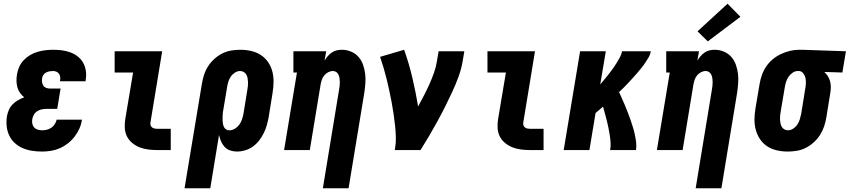

<svg xmlns="http://www.w3.org/2000/svg" viewBox="-20 -805 4558 1030"><path d="M206 8Q179 8 152.5 4Q126 0 102.5 -10Q79 -20 60 -37Q41 -54 30 -77Q19 -100 16 -126.5Q13 -153 17 -180Q20 -197 27 -214Q34 -231 47 -244.5Q60 -258 76.5 -267.5Q93 -277 110 -283Q97 -293 87.5 -306.5Q78 -320 73.5 -336Q69 -352 68.5 -370Q68 -388 71 -405Q74 -426 83 -446Q92 -466 107 -482Q122 -498 141.5 -509.5Q161 -521 182 -527Q203 -533 223.5 -535.5Q244 -538 265 -538Q289 -538 312.5 -535Q336 -532 357.5 -524Q379 -516 397 -502Q415 -488 426 -468.5Q437 -449 440.5 -425.5Q444 -402 440 -378Q440 -376 439.5 -373.5Q439 -371 439 -369H302Q302 -370 302 -370.5Q302 -371 302 -372Q304 -381 303 -391Q302 -401 297 -408.5Q292 -416 283.5 -420Q275 -424 265 -424Q256 -424 246.5 -422.5Q237 -421 228 -416.5Q219 -412 213 -403.5Q207 -395 206 -385Q204 -375 205.5 -364.5Q207 -354 212.5 -345.5Q218 -337 228 -333.5Q238 -330 248 -330H305L287 -221H230Q218 -221 205 -218.5Q192 -216 180.5 -209Q169 -202 162 -190Q155 -178 153 -165Q151 -153 153.5 -141Q156 -129 163.5 -121Q171 -113 182.5 -109.5Q194 -106 206 -106Q218 -106 231 -109Q244 -112 255 -119.5Q266 -127 273.5 -138.5Q281 -150 284 -163H420Q416 -138 406 -115.5Q396 -93 380.5 -72.5Q365 -52 344.5 -36Q324 -20 301 -10Q278 0 254 4Q230 8 206 8Z M824 0Q800 0 775.5 -3Q751 -6 729.5 -14.5Q708 -23 690 -37.5Q672 -52 661.5 -72.5Q651 -93 649.5 -117.5Q648 -142 652 -166L694 -416H595V-530H850L787 -147Q786 -140 788 -133Q790 -126 796 -121.5Q802 -117 809 -115.5Q816 -114 824 -114H896V0Z M970 205 1063 -355Q1067 -379 1074.5 -403Q1082 -427 1096 -449Q1110 -471 1130 -489Q1150 -507 1173 -518.5Q1196 -530 1221 -534Q1246 -538 1270 -538Q1299 -538 1327.5 -531.5Q1356 -525 1379 -510Q1402 -495 1418 -472Q1434 -449 1441 -421.5Q1448 -394 1447.5 -364.5Q1447 -335 1442 -305L1421 -175Q1417 -154 1411 -132.5Q1405 -111 1394.5 -90Q1384 -69 1369.5 -50.5Q1355 -32 1336 -18.5Q1317 -5 1295 1.5Q1273 8 1251 8Q1232 8 1214.5 2Q1197 -4 1185 -17Q1173 -30 1166 -46.5Q1159 -63 1155 -81L1108 205ZM1210 -106Q1226 -106 1240 -114.5Q1254 -123 1263.5 -136Q1273 -149 1278 -164Q1283 -179 1286 -194L1307 -324Q1309 -335 1310 -345.5Q1311 -356 1310.5 -366.5Q1310 -377 1308 -387Q1306 -397 1301 -405.5Q1296 -414 1287 -419Q1278 -424 1268 -424Q1253 -424 1239.5 -415Q1226 -406 1217.5 -393Q1209 -380 1204.5 -365.5Q1200 -351 1198 -336L1179 -222Q1177 -213 1176 -204.5Q1175 -196 1174.5 -187Q1174 -178 1174 -169.5Q1174 -161 1174.5 -152.5Q1175 -144 1177 -136Q1179 -128 1183 -121Q1187 -114 1194.5 -110Q1202 -106 1210 -106Z M1712 205 1799 -324Q1801 -334 1802 -344.5Q1803 -355 1803 -365.5Q1803 -376 1801.5 -385.5Q1800 -395 1796 -404Q1792 -413 1784 -418.5Q1776 -424 1766 -424Q1753 -424 1740.5 -417.5Q1728 -411 1719.5 -400.5Q1711 -390 1706.5 -377Q1702 -364 1700 -352L1642 0H1504L1573 -416H1554V-530H1730L1721 -480Q1729 -493 1738.5 -504Q1748 -515 1760.5 -523.5Q1773 -532 1787 -535Q1801 -538 1814 -538Q1840 -538 1863.5 -528Q1887 -518 1903 -500Q1919 -482 1927.5 -458Q1936 -434 1939 -409Q1942 -384 1940 -358Q1938 -332 1934 -305L1850 205Z M2098 0Q2104 -33 2103.5 -65.5Q2103 -98 2099.5 -130Q2096 -162 2091.5 -193.5Q2087 -225 2081 -256.5Q2075 -288 2068.5 -318.5Q2062 -349 2054.5 -379.5Q2047 -410 2038 -440.5Q2029 -471 2019 -500L2148 -538Q2174 -465 2192 -388.5Q2210 -312 2223 -234Q2239 -263 2254.5 -293Q2270 -323 2283.5 -353Q2297 -383 2308 -414Q2319 -445 2324 -477L2333 -530H2471L2462 -477Q2455 -435 2440 -394Q2425 -353 2406.5 -313Q2388 -273 2368 -233Q2348 -193 2326.5 -154Q2305 -115 2282.5 -76.5Q2260 -38 2236 0Z M2824 0Q2800 0 2775.5 -3Q2751 -6 2729.5 -14.5Q2708 -23 2690 -37.5Q2672 -52 2661.5 -72.5Q2651 -93 2649.5 -117.5Q2648 -142 2652 -166L2694 -416H2595V-530H2850L2787 -147Q2786 -140 2788 -133Q2790 -126 2796 -121.5Q2802 -117 2809 -115.5Q2816 -114 2824 -114H2896V0Z M3004 0 3092 -530H3230L3200 -352Q3212 -366 3223.5 -380Q3235 -394 3246 -408Q3257 -422 3267.5 -436.5Q3278 -451 3287.5 -466.5Q3297 -482 3305.5 -497.5Q3314 -513 3317 -530H3471Q3469 -513 3460 -498Q3451 -483 3441.5 -468.5Q3432 -454 3421 -440.5Q3410 -427 3398.5 -413.5Q3387 -400 3375 -387Q3363 -374 3351 -361Q3339 -348 3326.5 -335.5Q3314 -323 3301 -311Q3309 -293 3317.5 -274.5Q3326 -256 3333.5 -237.5Q3341 -219 3348.5 -200Q3356 -181 3362.5 -162Q3369 -143 3375 -123.5Q3381 -104 3385.5 -83.5Q3390 -63 3392.5 -42Q3395 -21 3392 0H3253Q3257 -20 3255.5 -40.5Q3254 -61 3251 -80.5Q3248 -100 3244 -119.5Q3240 -139 3235.5 -157.5Q3231 -176 3225.5 -195Q3220 -214 3215 -233Q3205 -224 3195 -215.5Q3185 -207 3175 -199L3142 0Z M3712 205 3799 -324Q3801 -334 3802 -344.5Q3803 -355 3803 -365.5Q3803 -376 3801.5 -385.5Q3800 -395 3796 -404Q3792 -413 3784 -418.5Q3776 -424 3766 -424Q3753 -424 3740.5 -417.5Q3728 -411 3719.5 -400.5Q3711 -390 3706.5 -377Q3702 -364 3700 -352L3642 0H3504L3573 -416H3554V-530H3730L3721 -480Q3729 -493 3738.5 -504Q3748 -515 3760.5 -523.5Q3773 -532 3787 -535Q3801 -538 3814 -538Q3840 -538 3863.5 -528Q3887 -518 3903 -500Q3919 -482 3927.5 -458Q3936 -434 3939 -409Q3942 -384 3940 -358Q3938 -332 3934 -305L3850 205ZM3777 -583 3722 -637 3883 -785 3952 -715Z M4205 8Q4176 8 4147.5 1.5Q4119 -5 4096 -20Q4073 -35 4057.5 -58Q4042 -81 4034.5 -108.5Q4027 -136 4027.5 -165.5Q4028 -195 4033 -225L4055 -355Q4059 -379 4067.5 -403Q4076 -427 4090.5 -448.5Q4105 -470 4125.5 -487Q4146 -504 4169.5 -515Q4193 -526 4217.5 -532Q4242 -538 4267 -538Q4271 -538 4275 -538Q4279 -538 4283 -538L4518 -530L4499 -416L4402 -419Q4413 -409 4421 -396.5Q4429 -384 4433 -369Q4437 -354 4437 -337.5Q4437 -321 4434 -305L4413 -175Q4409 -151 4401 -127Q4393 -103 4379 -81Q4365 -59 4345 -41Q4325 -23 4302 -11.5Q4279 0 4254 4Q4229 8 4205 8ZM4207 -106Q4222 -106 4235.5 -115Q4249 -124 4257.5 -137Q4266 -150 4270.5 -164.5Q4275 -179 4278 -194L4299 -324Q4302 -339 4303 -354.5Q4304 -370 4301.5 -384Q4299 -398 4290 -410.5Q4281 -423 4267 -424H4264Q4263 -424 4262 -424Q4261 -424 4260 -424Q4245 -424 4231.5 -414.5Q4218 -405 4209.5 -392Q4201 -379 4196.5 -364.5Q4192 -350 4190 -336L4168 -206Q4166 -195 4165 -184.5Q4164 -174 4164.5 -163.5Q4165 -153 4167 -143Q4169 -133 4174 -124.5Q4179 -116 4188 -111Q4197 -106 4207 -106Z"/></svg>

Font: Iosevka Curly Slab HvObl
Style: Regular
Weight: 900
Italic angle: -9°
Monospace: yes
Designer: Belleve Invis
Foundry: Belleve Invis
Version: Version 11.1.0; ttfautohint (v1.8.3)